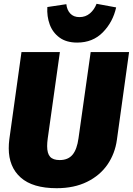

<svg xmlns="http://www.w3.org/2000/svg" viewBox="-20 -970 699 1010"><path d="M595 -235Q585 -162 545.5 -104.5Q506 -47 438 -13.5Q370 20 278 20Q152 20 89 -36Q26 -92 26 -190Q26 -213 29 -237L93 -696H295L231 -241Q228 -219 228 -201Q228 -163 243.5 -145.5Q259 -128 294 -128Q338 -128 361.5 -156Q385 -184 393 -243L457 -696H659ZM229 -933 329 -948Q332 -918 349.5 -899Q367 -880 398 -880Q430 -880 453 -899.5Q476 -919 488 -950L591 -931Q574 -854 521 -800Q468 -746 386 -746Q329 -746 293 -772.5Q257 -799 241.5 -841.5Q226 -884 229 -933Z"/></svg>

Font: FiraGO Heavy
Style: Italic
Weight: 900
Italic angle: -8°
Designer: bBox Type GmbH
Foundry: bBox Type GmbH
Version: Version 1.001